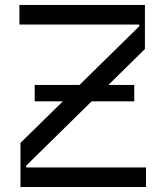

<svg xmlns="http://www.w3.org/2000/svg" viewBox="-20 -747 661 767"><path d="M84.5 -85.2 346.2 -342.3H516.3V-407.7H413L558.9 -551.1V-727.3H57.5V-649.1H536.2V-642L297.6 -407.7H118.6V-342.3H231.2L61.8 -176.1V0H563.2V-78.1H84.5Z"/></svg>

Font: Riot Sans 2.0
Style: Regular
Weight: 400
Designer: Rasmus Andersson
Foundry: rsms
Version: Version 3.006;hotconv 1.0.109;makeotfexe 2.5.65596